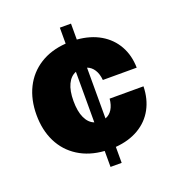

<svg xmlns="http://www.w3.org/2000/svg" viewBox="-129 -812 844 916"><g transform="rotate(-20 293.0 -353.5)"><path d="M276.4 -81.1Q200.2 -86.4 144.3 -121.8Q88.4 -157.2 58.8 -216.8Q29.3 -276.4 29.3 -353.5Q29.3 -430.7 58.8 -490.2Q88.4 -549.8 144.3 -585.2Q200.2 -620.6 276.4 -626V-707H333V-626Q400.4 -620.6 450.2 -591.6Q500 -562.5 527.3 -513.9Q554.7 -465.3 555.7 -402.3H383.8Q380.9 -434.1 367.7 -454.8Q354.5 -475.6 333 -483.4V-225.6Q354.5 -233.4 367.7 -254.4Q380.9 -275.4 383.8 -307.6H555.7Q554.2 -243.2 527.3 -194.1Q500.5 -145 450.7 -115.7Q400.9 -86.4 333 -81.1V0H276.4ZM276.4 -226.1V-482.9Q248.5 -472.2 233.2 -439.9Q217.8 -407.7 217.8 -355.5Q217.8 -302.7 233.2 -269.8Q248.5 -236.8 276.4 -226.1Z"/></g></svg>

Font: Pretendard JP Black
Style: Regular
Weight: 900
Designer: Base glyphs from Inter by Rasmus Andersson; Hangeul glyphs from Noto Sans CJK(Source Han Sans) by Jang Soo-young and Kan
Foundry: Kil Hyung-jin
Version: Version 1.309